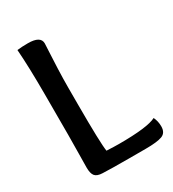

<svg xmlns="http://www.w3.org/2000/svg" viewBox="-165 -759 770 853"><g transform="rotate(-30 220.0 -332.0)"><path d="M63 -224V-431Q63 -572 56 -663Q79 -666 111 -666Q176 -666 176 -628Q176 -622 174 -587.5Q172 -553 170 -501.5Q168 -450 168 -404V-318Q168 -120 175 -78Q215 -76 239 -76Q386 -76 429 -99Q440 -77 440 -50Q440 -17 414.5 -7.5Q389 2 330 2H243Q154 2 110 0Q82 -1 71.5 -14Q61 -27 61 -57Q61 -73 62 -131Q63 -189 63 -224Z"/></g></svg>

Font: Overlock
Style: Bold
Weight: 700
Designer: Dario Muhafara
Foundry: Dario Manuel Muhafara
Version: Version 1.001